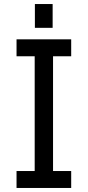

<svg xmlns="http://www.w3.org/2000/svg" viewBox="-20 -932 435 952"><path d="M153 -794V-912H241V-794ZM62 0V-84H152V-653H62V-737H333V-653H243V-84H333V0Z"/></svg>

Font: Tomorrow
Style: Regular
Weight: 400
Designer: Tony de Marco, Monica Rizzolli
Foundry: Just in Type
Version: Version 2.002